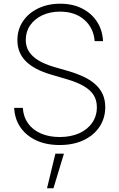

<svg xmlns="http://www.w3.org/2000/svg" viewBox="-20 -758 634 1019"><path d="M296.4 11.7Q225.1 11.7 171.9 -13.2Q118.7 -38.1 88.4 -82.3Q58.1 -126.5 55.2 -185.5H101.1Q104 -138.2 128.7 -103.5Q153.3 -68.8 196.5 -49.8Q239.7 -30.8 296.4 -30.8Q355.5 -30.8 399.9 -50.5Q444.3 -70.3 469.2 -106.2Q494.1 -142.1 494.1 -189Q494.1 -226.1 477.1 -253.2Q460 -280.3 425 -300.8Q390.1 -321.3 335.4 -337.4L252.4 -361.8Q161.6 -388.2 116.9 -433.1Q72.3 -478 72.3 -544.4Q72.3 -601.1 101.6 -644.8Q130.9 -688.5 182.4 -713.4Q233.9 -738.3 299.3 -738.3Q365.7 -738.3 415.8 -712.9Q465.8 -687.5 494.9 -642.8Q523.9 -598.1 526.9 -539.6H482.4Q477.1 -609.4 427.7 -652.8Q378.4 -696.3 298.3 -696.3Q246.1 -696.3 204.8 -677Q163.6 -657.7 140.1 -623.8Q116.7 -589.8 116.7 -545.9Q116.7 -510.7 134 -483.9Q151.4 -457 184.8 -437Q218.3 -417 266.6 -402.8L347.7 -379.4Q393.1 -365.7 428.5 -348.4Q463.9 -331.1 488.5 -308.1Q513.2 -285.2 525.9 -255.9Q538.6 -226.6 538.6 -189.5Q538.6 -131.3 508.5 -85.7Q478.5 -40 424.1 -14.2Q369.6 11.7 296.4 11.7ZM229.5 241.2 273.9 57.6H319.3L263.7 241.2Z"/></svg>

Font: Inter 24pt ExtraLight
Style: Regular
Weight: 250
Designer: Rasmus Andersson
Foundry: rsms
Version: Version 4.001;git-66647c0bb